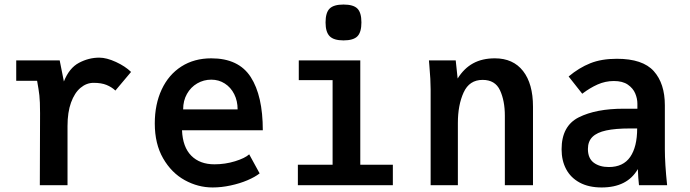

<svg xmlns="http://www.w3.org/2000/svg" viewBox="-20 -816 3040 846"><path d="M156.5 -317Q156.5 -370 153.5 -395.8Q150.5 -421.5 143.5 -460H51.5V-550H243L261.5 -457Q285 -516.5 328 -539.2Q371 -562 417.5 -562Q449.5 -562 490.8 -543Q532 -524 557.5 -499L488.5 -417Q472 -432.5 449.2 -441.8Q426.5 -451 392.5 -451Q361 -451 334.8 -429Q308.5 -407 293 -364.2Q277.5 -321.5 277.5 -261V0H155.5Z M662 -272Q662 -356.5 692.5 -421.8Q723 -487 779.2 -523Q835.5 -559 911 -559Q1031.5 -559 1084.8 -476.5Q1138 -394 1138 -242H782Q785 -168 822.8 -130Q860.5 -92 925 -92Q972 -92 1015.8 -105.5Q1059.5 -119 1078 -136L1124 -52Q1104.5 -36.5 1070.8 -22Q1037 -7.5 996.2 1.2Q955.5 10 917 10Q852.5 10 794 -22.2Q735.5 -54.5 698.8 -118.2Q662 -182 662 -272ZM911 -465Q877.5 -465 849 -448.5Q820.5 -432 803.8 -402.2Q787 -372.5 787 -334H1027Q1027 -371.5 1012 -401.2Q997 -431 970.5 -448Q944 -465 911 -465Z M1296.5 -550H1567.5V-90H1711V0H1292.5V-90H1445.5V-463H1296.5ZM1414.5 -717Q1414.5 -760.5 1432.5 -778.2Q1450.5 -796 1493.5 -796Q1537 -796 1554.8 -778.2Q1572.5 -760.5 1572.5 -717Q1572.5 -674 1554.8 -656Q1537 -638 1493.5 -638Q1451 -638 1432.8 -656.2Q1414.5 -674.5 1414.5 -717Z M1872 -525.5 1870 -550H1988L1996.5 -470Q2024.5 -515 2064.8 -537Q2105 -559 2160.5 -559Q2241 -559 2284.8 -503Q2328.5 -447 2328.5 -346V0H2204.5V-306Q2204.5 -372 2183.2 -418Q2162 -464 2106.5 -464Q2048 -464 2022.8 -408.5Q1997.5 -353 1997.5 -274V0H1877.5V-422Q1877.5 -464 1872 -525.5Z M2454.5 -158Q2454.5 -261 2530.2 -299Q2606 -337 2727.5 -337H2788.5V-359Q2788.5 -381.5 2779 -404.2Q2769.5 -427 2746.5 -443Q2723.5 -459 2685 -459Q2647.5 -459 2613.2 -443.8Q2579 -428.5 2545.5 -403L2485.5 -479Q2531.5 -517.5 2580.8 -537.2Q2630 -557 2698 -557Q2812 -557 2860.8 -502.5Q2909.5 -448 2909.5 -352V-158Q2909.5 -95 2919.5 0H2795.5Q2792 -30.5 2790.5 -71Q2744 10 2631 10Q2574 10 2534.2 -11.5Q2494.5 -33 2474.5 -70.8Q2454.5 -108.5 2454.5 -158ZM2787.5 -250H2756.5Q2691.5 -250 2651 -241.2Q2610.5 -232.5 2590.5 -212.8Q2570.5 -193 2570.5 -159.5Q2570.5 -118.5 2596.2 -99.2Q2622 -80 2662.5 -80Q2726 -80 2756.8 -124.5Q2787.5 -169 2787.5 -250Z"/></svg>

Font: JuliaMono
Style: Bold
Weight: 700
Monospace: yes
Designer: cormullion
Foundry: corm
Version: Version 0.055; ttfautohint (v1.8.4)